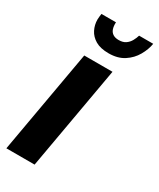

<svg xmlns="http://www.w3.org/2000/svg" viewBox="-186 -786 704 848"><g transform="rotate(30 166.0 -362.0)"><path d="M1 0 94 -527H238L145 0ZM182 -589Q140 -589 114.5 -604Q89 -619 77 -643Q65 -667 65 -694Q65 -701 66 -708.5Q67 -716 68 -724H142Q141 -705 145.5 -691Q150 -677 161.5 -669.5Q173 -662 191 -662Q213 -662 226.5 -671.5Q240 -681 248 -695.5Q256 -710 260 -724H332Q327 -693 309 -661.5Q291 -630 259.5 -609.5Q228 -589 182 -589Z"/></g></svg>

Font: Archivo Condensed ExtraBold
Style: Italic
Weight: 800
Width: 3
Italic angle: -10°
Designer: Hector Gatti
Foundry: Omnibus-Type
Version: Version 2.001